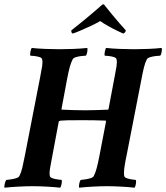

<svg xmlns="http://www.w3.org/2000/svg" viewBox="-30 -869 773 893"><path d="M450 -849Q453 -849 455.5 -846Q458 -843 461 -839Q472 -825 490 -803Q508 -781 526 -760.5Q544 -740 555 -728Q554 -717 543 -713Q538 -715 517 -725Q496 -735 473 -748Q450 -761 436 -771Q419 -761 391.5 -748Q364 -735 340 -725Q316 -715 308 -713Q300 -717 302 -728Q329 -749 356.5 -771.5Q384 -794 405.5 -812.5Q427 -831 436 -839Q446 -849 450 -849ZM247 -640Q276 -640 312.5 -641.5Q349 -643 376 -646Q378 -642 376 -628.5Q374 -615 369 -610Q363 -610 349.5 -608.5Q336 -607 324 -603.5Q312 -600 308 -593Q300 -578 294 -555.5Q288 -533 282 -501L256 -362Q256 -361 256.5 -360Q257 -359 257 -359Q283 -358 309 -357Q335 -356 366 -356Q391 -356 419.5 -357Q448 -358 473 -359Q473 -359 474 -360.5Q475 -362 475 -363L501 -501Q502 -505 502.5 -509Q503 -513 504 -517Q509 -542 512 -561Q515 -580 512 -593Q511 -600 500 -603.5Q489 -607 476 -608.5Q463 -610 457 -610Q455 -615 457.5 -628.5Q460 -642 464 -646Q490 -643 527.5 -641.5Q565 -640 593 -640Q622 -640 658.5 -641.5Q695 -643 722 -646Q724 -642 722 -628.5Q720 -615 715 -610Q709 -610 695.5 -608.5Q682 -607 669.5 -603.5Q657 -600 653 -593Q645 -578 639.5 -555.5Q634 -533 628 -501L558 -142Q558 -140 557 -138Q551 -108 548 -86Q545 -64 548 -50Q549 -44 560 -40Q571 -36 583.5 -34.5Q596 -33 602 -32Q604 -27 602 -14Q600 -1 596 4Q571 1 533.5 -1Q496 -3 467 -3Q439 -3 402 -1Q365 1 338 4Q336 -1 338.5 -14Q341 -27 345 -32Q351 -33 364.5 -34.5Q378 -36 390.5 -40Q403 -44 406 -50Q414 -65 420 -88Q426 -111 432 -142L463 -303Q463 -305 462.5 -306.5Q462 -308 462 -308Q437 -309 410.5 -309.5Q384 -310 356 -310Q306 -310 283 -309.5Q260 -309 253.5 -308Q247 -307 245 -306Q244 -305 243.5 -303.5Q243 -302 243 -302L213 -142Q212 -138 211.5 -134Q211 -130 210 -126Q205 -101 202 -82Q199 -63 202 -50Q203 -44 214 -40Q225 -36 238 -34.5Q251 -33 257 -32Q259 -27 256.5 -14Q254 -1 250 4Q225 1 187.5 -1Q150 -3 121 -3Q93 -3 55.5 -1Q18 1 -9 4Q-11 -1 -8 -14Q-5 -27 -1 -32Q5 -33 18.5 -34.5Q32 -36 44.5 -40Q57 -44 60 -50Q68 -65 73.5 -88Q79 -111 85 -142L155 -501Q156 -505 156.5 -509Q157 -513 158 -517Q163 -542 166 -561Q169 -580 166 -593Q165 -600 154 -603.5Q143 -607 130 -608.5Q117 -610 111 -610Q109 -615 111.5 -628.5Q114 -642 118 -646Q144 -643 181.5 -641.5Q219 -640 247 -640Z"/></svg>

Font: Amiri
Style: Bold Italic
Weight: 700
Italic angle: 10°
Designer: Khaled Hosny
Version: Version 0.113